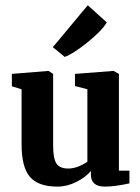

<svg xmlns="http://www.w3.org/2000/svg" viewBox="-20 -684 519 712"><path d="M369 8Q317 8 317 -37V-50Q298 -27 263.5 -9.5Q229 8 193 8Q122 8 91 -28Q60 -64 60 -149V-353L24 -364V-410L160 -421L177 -410V-146Q177 -97 189 -78Q201 -59 233 -59Q266 -59 304 -84V-353L258 -365V-410L401 -421L421 -410V-51H460V-4Q406 8 369 8ZM220 -473 176 -509 305 -664H306L376 -601Q358 -570 304.5 -527Q251 -484 220 -473Z"/></svg>

Font: Aikya
Style: Bold
Weight: 700
Designer: Neelakash Kshetrimayum (Latin subset based on Merriweather by Eben Sorkin)
Foundry: Brand New Type
Version: Version 1.00 b005